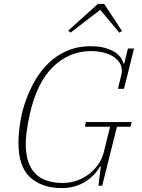

<svg xmlns="http://www.w3.org/2000/svg" viewBox="-20 -945 725 977"><path d="M295 12Q192 12 133 -43Q74 -98 74 -217Q74 -267 83 -323Q92 -379 111.5 -434Q131 -489 160.5 -539Q190 -589 230.5 -627Q271 -665 324 -687.5Q377 -710 442 -710Q506 -710 551.5 -687Q597 -664 609 -621H612L631 -698H662L611 -493H580L597 -562Q600 -575 600 -585Q600 -609 587.5 -627.5Q575 -646 553.5 -659Q532 -672 503.5 -678.5Q475 -685 442 -685Q333 -685 250 -605Q167 -525 131 -361Q120 -311 115.5 -273.5Q111 -236 111 -212Q111 -14 299 -14Q338 -14 372.5 -26.5Q407 -39 434.5 -60.5Q462 -82 481 -110Q500 -138 508 -170L540 -300H412L417 -324H650L644 -300H575L500 0H481L493 -98H489Q463 -51 412 -19.5Q361 12 295 12ZM327 -789 478 -925H510L601 -787L587 -779L490 -895L339 -779Z"/></svg>

Font: IBM Plex Serif ExtLt
Style: Italic
Weight: 200
Italic angle: -14°
Designer: Mike Abbink, Paul van der Laan, Pieter van Rosmalen
Foundry: Bold Monday
Version: Version 3.001